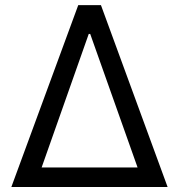

<svg xmlns="http://www.w3.org/2000/svg" viewBox="-20 -748 716 768"><path d="M25.4 0 293 -727.5H383.8L650.4 0ZM146.5 -78.1H530.3L340.8 -612.3H335Z"/></svg>

Font: GitLab Sans
Style: Regular
Weight: 400
Designer: Rasmus Andersson
Foundry: Modifications by GitLab B.V., manufactured by rsms
Version: Version 4.000;git-c8fb6b7